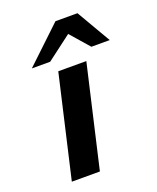

<svg xmlns="http://www.w3.org/2000/svg" viewBox="-129 -759 683 836"><g transform="rotate(-20 212.0 -340.5)"><path d="M63 -523 230 -681H332L424 -523H339L263 -610Q236 -589 148 -523ZM58 0 167 -472H297L188 0Z"/></g></svg>

Font: Coval
Style: ExtraBold Italic
Weight: 800
Foundry: Context Ltd
Version: Version 001.000